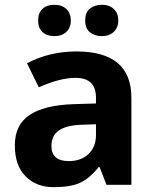

<svg xmlns="http://www.w3.org/2000/svg" viewBox="-20 -772 644 802"><path d="M194.8 -162.1Q194.8 -99.1 267.1 -99.1Q318.8 -99.1 349.9 -128.9Q380.9 -158.7 380.9 -208V-252.9L323.2 -251Q258.3 -249 226.6 -227.5Q194.8 -206.1 194.8 -162.1ZM286.1 -336.9 380.9 -339.8V-363.8Q380.9 -446.8 295.9 -446.8Q230.5 -446.8 142.1 -407.2L92.8 -507.8Q187 -557.1 299.3 -557.1Q528.8 -557.1 528.8 -363.8V0H424.8L396 -74.2H392.1Q354.5 -26.9 314.7 -8.5Q274.9 9.8 203.6 9.8Q132.3 9.8 87.2 -35.2Q42 -80.1 42 -165Q42 -250 102.8 -291.3Q163.6 -332.5 286.1 -336.9ZM355.7 -637Q335.9 -652.8 335.9 -686.5Q335.9 -720.2 355.7 -736.1Q375.5 -752 406 -752Q436.5 -752 455.3 -734.4Q474.1 -716.8 474.1 -686.5Q474.1 -656.2 455.1 -638.7Q436 -621.1 405.8 -621.1Q375.5 -621.1 355.7 -637ZM157.5 -638.2Q139.2 -655.3 139.2 -686.5Q139.2 -717.8 157.5 -734.9Q175.8 -752 207.5 -752Q239.3 -752 257.6 -733.9Q275.9 -715.8 275.9 -686.3Q275.9 -656.7 257.3 -638.9Q238.8 -621.1 207.3 -621.1Q175.8 -621.1 157.5 -638.2Z"/></svg>

Font: NotoSans-Bold
Style: Bold
Weight: 700
Designer: Monotype Design team
Foundry: Monotype Imaging Inc.
Version: Version 1.04